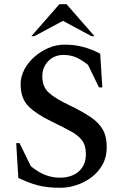

<svg xmlns="http://www.w3.org/2000/svg" viewBox="-20 -882 581 912"><path d="M266 10Q203 10 158.5 -2Q114 -14 67 -37L57 -202H73L126 -93Q161 -64 195 -51Q229 -38 263 -38Q321 -38 354.5 -68Q388 -98 388 -150Q388 -191 369.5 -215.5Q351 -240 314.5 -259.5Q278 -279 225 -305Q154 -339 116 -376.5Q78 -414 78 -482Q78 -518 95.5 -551.5Q113 -585 143 -611.5Q173 -638 210 -654Q247 -670 287 -670Q334 -670 375 -659Q416 -648 456 -627L466 -467H450L398 -574Q366 -599 340 -610Q314 -621 281 -621Q238 -621 209.5 -592Q181 -563 181 -519Q181 -470 211.5 -442Q242 -414 310 -382Q370 -353 409.5 -326.5Q449 -300 468 -267Q487 -234 487 -183Q487 -136 467 -100Q447 -64 414 -39.5Q381 -15 342.5 -2.5Q304 10 266 10ZM129 -710 262 -862H296L429 -710H415L279 -783L143 -710Z"/></svg>

Font: Spectral Medium
Style: Regular
Weight: 500
Designer: Jean-Baptiste Levee
Foundry: Production Type
Version: Version 2.001